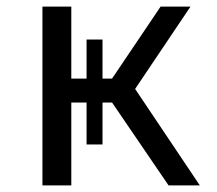

<svg xmlns="http://www.w3.org/2000/svg" viewBox="-20 -560 655 580"><path d="M108.2 0V-540H195.4V-322.6H241.5V-440.5H289.7V-322.6H318.5L465.1 -540H555.4L388.2 -291.3L583.6 0H489.2L318.5 -250.3H289.7V-123.6H241.5V-250.3H195.4V0Z"/></svg>

Font: FiraCode Nerd Font
Style: Regular
Weight: 400
Designer: Carrois Corporate, Edenspiekermann AG, Nikita Prokopov
Foundry: Carrois Corporate, Edenspiekermann AG, Nikita Prokopov
Version: Version 6.002;Nerd Fonts 2.1.0